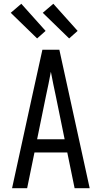

<svg xmlns="http://www.w3.org/2000/svg" viewBox="-20 -999 540 1019"><path d="M44 0 151 -490 205 -735H295L456 0H376L337 -190H163L124 0ZM177 -260H323L276 -490Q269 -522 262.5 -554Q256 -586 250 -618Q244 -586 237.5 -554Q231 -522 224 -490ZM347 -795 207 -931 263 -979 392 -835ZM177 -795 37 -931 93 -979 222 -835Z"/></svg>

Font: Iosevka
Style: Regular
Weight: 400
Monospace: yes
Designer: Belleve Invis
Foundry: Belleve Invis
Version: Version 33.2.3; ttfautohint (v1.8.4)